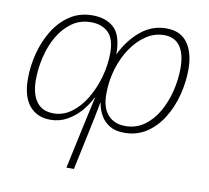

<svg xmlns="http://www.w3.org/2000/svg" viewBox="-83 -633 1043 957"><g transform="rotate(10 438.0 -155.0)"><path d="M684 -540Q756 -540 791.5 -490.5Q827 -441 827 -357Q827 -293 810.5 -228.5Q794 -164 761 -110Q728 -56 679 -23.5Q630 9 566 9Q521 9 492 -8.5Q463 -26 446.5 -55Q430 -84 425 -117H423Q417 -83 409.5 -47Q402 -11 395 22L351 230H313L358 21Q366 -14 375.5 -59Q385 -104 393 -138H391Q373 -101 344 -67.5Q315 -34 276.5 -12.5Q238 9 192 9Q124 9 85.5 -37.5Q47 -84 47 -174Q47 -237 63.5 -301.5Q80 -366 113 -420Q146 -474 195.5 -507Q245 -540 311 -540Q379 -540 419.5 -502.5Q460 -465 460 -369Q496 -444 553.5 -492Q611 -540 684 -540ZM679 -505Q631 -505 589 -477.5Q547 -450 514.5 -402.5Q482 -355 463.5 -294Q445 -233 445 -166Q445 -96 477.5 -60.5Q510 -25 565 -25Q619 -25 660.5 -54.5Q702 -84 730 -132.5Q758 -181 772.5 -239.5Q787 -298 787 -357Q787 -428 760 -466.5Q733 -505 679 -505ZM309 -505Q254 -505 212.5 -475.5Q171 -446 143 -398Q115 -350 101 -291Q87 -232 87 -174Q87 -105 115.5 -65Q144 -25 202 -25Q251 -25 292.5 -55.5Q334 -86 364.5 -137Q395 -188 412 -249Q429 -310 429 -371Q429 -442 396.5 -473.5Q364 -505 309 -505Z"/></g></svg>

Font: Noto Sans Disp ExtLt
Style: Italic
Weight: 200
Italic angle: -12°
Designer: Monotype Design Team
Foundry: Monotype Imaging Inc.
Version: Version 2.000;GOOG;noto-source:20170915:90ef993387c0